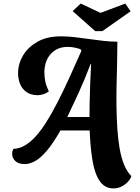

<svg xmlns="http://www.w3.org/2000/svg" viewBox="-20 -893 780 1073"><path d="M613 160Q583 160 560 143Q537 126 520.5 88.5Q504 51 494.5 -11Q485 -73 481 -164H318Q275 -89 239.5 -48Q204 -7 174 8.5Q144 24 119 24Q82 24 64.5 6Q47 -12 48 -35Q48 -43 50 -49Q52 -55 55 -61Q88 -62 119.5 -80.5Q151 -99 181 -132.5Q211 -166 241 -214Q271 -262 302 -322.5Q333 -383 366 -455Q399 -527 435 -609L430 -618Q416 -623 397 -627Q378 -631 359 -631Q301 -631 265.5 -593.5Q230 -556 228 -492Q228 -464 233 -438.5Q238 -413 253 -383Q240 -372 222.5 -366.5Q205 -361 191 -361Q153 -361 128 -378.5Q103 -396 91.5 -425.5Q80 -455 81 -490Q82 -538 109 -583.5Q136 -629 189 -659.5Q242 -690 322 -690Q357 -690 396.5 -685.5Q436 -681 477.5 -675Q519 -669 559.5 -664.5Q600 -660 636 -660Q636 -605 634.5 -544Q633 -483 631.5 -420Q630 -357 631 -296Q632 -231 636 -171Q640 -111 649 -60.5Q658 -10 674 28.5Q690 67 714 91Q710 106 695.5 122Q681 138 660 149Q639 160 613 160ZM356 -239H480Q480 -274 481 -321Q482 -368 484 -423.5Q486 -479 489 -537H487Q452 -445 417.5 -370Q383 -295 356 -239ZM512 -719 386 -831 431 -873 542 -821 680 -873 710 -830 552 -719Z"/></svg>

Font: Sansita Swashed Light SemiBold
Style: Regular
Weight: 600
Version: Version 1.003